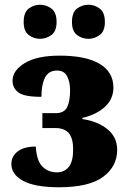

<svg xmlns="http://www.w3.org/2000/svg" viewBox="-20 -781 538 811"><path d="M229 10Q128 10 78 -17Q28 -44 28 -88Q28 -121 55 -141.5Q82 -162 131 -162Q135 -101 159.5 -77Q184 -53 220 -53Q252 -53 270.5 -76Q289 -99 289 -150Q289 -197 270.5 -218.5Q252 -240 215 -240H159V-303H215Q251 -303 263.5 -328Q276 -353 276 -400Q276 -435 263.5 -459Q251 -483 221 -483Q185 -483 170 -453Q155 -423 155 -372Q81 -372 57 -391Q33 -410 33 -440Q33 -483 84.5 -514.5Q136 -546 232 -546Q342 -546 400.5 -511.5Q459 -477 459 -411Q459 -363 423.5 -330Q388 -297 328 -283V-278Q392 -269 433.5 -235.5Q475 -202 475 -148Q475 -78 415.5 -34Q356 10 229 10ZM354 -617Q327 -617 305.5 -633Q284 -649 284 -688Q284 -729 305.5 -745Q327 -761 354 -761Q379 -761 401 -745Q423 -729 423 -688Q423 -649 401 -633Q379 -617 354 -617ZM149 -617Q123 -617 101.5 -633Q80 -649 80 -688Q80 -729 101.5 -745Q123 -761 149 -761Q175 -761 197 -745Q219 -729 219 -688Q219 -649 197 -633Q175 -617 149 -617Z"/></svg>

Font: Noto Serif SemiCondensed Black
Style: Regular
Weight: 900
Width: 4
Designer: Monotype Design Team
Foundry: Monotype Imaging Inc.
Version: Version 2.014; ttfautohint (v1.8.4.7-5d5b)